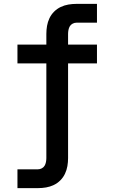

<svg xmlns="http://www.w3.org/2000/svg" viewBox="-20 -760 590 990"><path d="M70 210V113H176Q186 113 195.5 108Q205 103 210 94.5Q215 86 217 75.5Q219 65 219 55V-433H70V-530H219V-585Q219 -606 222.5 -626.5Q226 -647 235 -666Q244 -685 259 -700Q274 -715 293 -724Q312 -733 332.5 -736.5Q353 -740 374 -740H480V-643H374Q364 -643 354.5 -638Q345 -633 340 -624.5Q335 -616 333 -605.5Q331 -595 331 -585V-530H480V-433H331V55Q331 76 327.5 96.5Q324 117 315 136Q306 155 291 170Q276 185 257 194Q238 203 217.5 206.5Q197 210 176 210Z"/></svg>

Font: Lode Term
Style: Bold
Weight: 700
Monospace: yes
Designer: Belleve Invis
Foundry: Belleve Invis
Version: Version 29.2.0